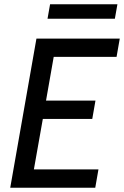

<svg xmlns="http://www.w3.org/2000/svg" viewBox="-20 -881 582 901"><path d="M28 0 151 -700H542L527 -614H232L196 -409H428L413 -323H181L139 -86H442L427 0ZM203 -793 215 -861H531L519 -793Z"/></svg>

Font: Cabin VF Beta
Style: Italic
Weight: 400
Italic angle: -7°
Designer: Pablo Impallari
Foundry: Pablo Impallari. http://www.impallari.com Igino Marini. http://www.ikern.com
Version: Version 2.300